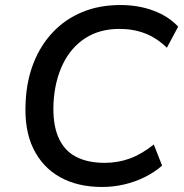

<svg xmlns="http://www.w3.org/2000/svg" viewBox="-20 -734 731 764"><path d="M386 10Q289 10 219 -29Q149 -68 112.5 -143Q76 -218 82 -328Q86 -414 114 -484.5Q142 -555 191 -606.5Q240 -658 307.5 -686Q375 -714 459 -714Q531 -714 591 -691.5Q651 -669 689 -628L644 -544Q604 -583 557.5 -601Q511 -619 455 -619Q377 -619 320 -582.5Q263 -546 230.5 -479.5Q198 -413 193 -325Q189 -243 211.5 -189.5Q234 -136 281 -111Q328 -86 396 -86Q449 -86 496 -103Q543 -120 592 -159L625 -75Q594 -48 555.5 -29Q517 -10 474 0Q431 10 386 10Z"/></svg>

Font: Nunito Sans 10pt SemiBold
Style: Italic
Weight: 600
Italic angle: -9°
Designer: Vernon Adams
Foundry: Vernon Adams
Version: Version 3.101;gftools[0.9.27]